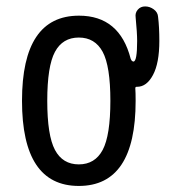

<svg xmlns="http://www.w3.org/2000/svg" viewBox="-20 -580 540 609"><path d="M305.7 -415.5Q281.2 -460.9 230 -460.9Q178.7 -460.9 154.3 -415.5Q129.9 -370.1 129.9 -260.3Q129.9 -150.4 154.3 -104.5Q178.7 -58.6 230 -58.6Q281.2 -58.6 305.7 -104.5Q330.1 -150.4 330.1 -260.3Q330.1 -370.1 305.7 -415.5ZM230.5 -530.3Q359.4 -530.3 394.5 -393.6Q396.5 -387.7 400.4 -385.7Q401.4 -384.8 403.3 -384.8Q415 -384.8 415 -450.2Q415 -475.6 410.2 -525.4Q408.2 -539.1 417 -549.3Q425.8 -559.6 440.4 -559.6Q455.1 -559.6 467.8 -550.3Q480.5 -541 481.4 -526.4Q485.4 -494.1 485.4 -450.2Q485.4 -379.9 465.3 -342.3Q445.3 -304.7 415 -304.7H413.1Q409.2 -304.7 409.2 -299.8Q410.2 -287.1 410.2 -259.8Q410.2 9.8 230 9.8Q49.8 9.8 49.8 -260.3Q49.8 -530.3 230.5 -530.3Z"/></svg>

Font: Rounded-L Mgen+ 2m regular
Style: Regular
Weight: 400
Designer: [Source Han Sans]
Ryoko NISHIZUKA  (kana & ideographs); Paul D. Hunt (Latin, Greek & Cyrillic); Wenlong ZHANG  (bopomofo
Version: Version 1.059.20150602